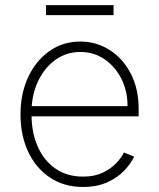

<svg xmlns="http://www.w3.org/2000/svg" viewBox="-20 -715 618 746"><path d="M302.6 11.4Q228.7 11.4 174 -25.2Q119.3 -61.8 89.5 -125.4Q59.7 -188.9 59.7 -270.2Q59.7 -351.9 89.7 -415.8Q119.7 -479.8 172.2 -516.7Q224.8 -553.6 292.3 -553.6Q353.3 -553.6 404.8 -521.5Q456.3 -489.3 487.6 -430.2Q518.8 -371.1 518.8 -290.1V-263.1H102.6Q103.7 -196 127.7 -143.1Q151.6 -90.2 196.2 -59.5Q240.8 -28.8 302.6 -28.8Q346.9 -28.8 378.7 -43.9Q410.5 -58.9 431.1 -80.6Q451.7 -102.3 461.6 -122.5L501.1 -106.5Q488.6 -79.2 462.5 -51.8Q436.4 -24.5 396.5 -6.6Q356.5 11.4 302.6 11.4ZM103.3 -302.6H475.5Q475.5 -361.9 451.3 -409.4Q427.2 -457 385.7 -485.1Q344.1 -513.1 292.3 -513.1Q240.4 -513.1 199.4 -485.3Q158.4 -457.4 133 -409.6Q107.6 -361.9 103.3 -302.6ZM421.2 -695V-656.2H158.7V-695Z"/></svg>

Font: Inter Extra Light BETA
Style: Regular
Weight: 200
Designer: Rasmus Andersson
Foundry: rsms
Version: Version 3.011;git-f93a4a705